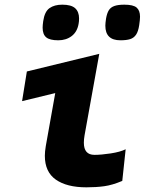

<svg xmlns="http://www.w3.org/2000/svg" viewBox="-20 -791 640 822"><path d="M172 -124Q172 -141.5 176 -165.5L216.5 -392.5L74.5 -358L95 -485L405 -560.5L342 -211.5Q339 -194.5 339 -180Q339 -128 384.5 -128Q413 -128 454 -134.2Q495 -140.5 518 -152L503.5 -16.5Q461 1.5 426.5 6.2Q392 11 350 11Q266 11 219 -22Q172 -55 172 -124ZM162.5 -672.5Q162.5 -683 165 -700.5Q171 -741.5 192 -756.2Q213 -771 246.5 -771Q285 -771 301.8 -755.8Q318.5 -740.5 318.5 -712Q318.5 -699.5 316.5 -689Q310.5 -654.5 286.8 -636.5Q263 -618.5 229.5 -618.5Q193 -618.5 177.8 -631.2Q162.5 -644 162.5 -672.5ZM431 -681Q431 -691.5 434 -711.5Q438 -734.5 445.8 -747Q453.5 -759.5 469.2 -765.2Q485 -771 512.5 -771Q550.5 -771 565 -758.5Q579.5 -746 579.5 -719.5Q579.5 -707 576 -683.5Q572 -656.5 562.5 -642.5Q553 -628.5 537.2 -623.5Q521.5 -618.5 495.5 -618.5Q431 -618.5 431 -681Z"/></svg>

Font: JuliaMono Black
Style: Italic
Weight: 900
Italic angle: -9°
Monospace: yes
Designer: cormullion
Foundry: corm
Version: Version 0.057; ttfautohint (v1.8.4)